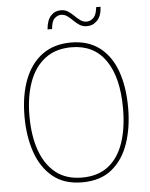

<svg xmlns="http://www.w3.org/2000/svg" viewBox="-60 -947 785 1006"><g transform="rotate(-5 332.5 -444.0)"><path d="M605 -358Q605 -255 576.5 -171.5Q548 -88 488 -39Q428 10 332 10Q237 10 177 -39.5Q117 -89 88.5 -172.5Q60 -256 60 -359Q60 -471 92 -553.5Q124 -636 185.5 -680.5Q247 -725 336 -725Q425 -725 485 -680Q545 -635 575 -552.5Q605 -470 605 -358ZM86 -359Q86 -256 113.5 -178.5Q141 -101 195.5 -58Q250 -15 333 -15Q417 -15 471 -57Q525 -99 551.5 -176Q578 -253 578 -358Q578 -521 516 -610.5Q454 -700 336 -700Q252 -700 196.5 -657Q141 -614 113.5 -537.5Q86 -461 86 -359ZM507 -898Q505 -851 482.5 -827Q460 -803 428 -803Q405 -803 388.5 -814Q372 -825 358 -839Q344 -853 329.5 -863.5Q315 -874 297 -874Q279 -874 263 -859.5Q247 -845 244 -804H220Q224 -852 245 -875Q266 -898 298 -898Q320 -898 336.5 -887Q353 -876 367 -862Q381 -848 395.5 -837.5Q410 -827 428 -827Q448 -827 464 -842.5Q480 -858 484 -898Z"/></g></svg>

Font: Noto Sans Thai SemCond Thin
Style: Regular
Weight: 100
Width: 4
Designer: Monotype Design Team
Foundry: Monotype Imaging Inc.
Version: Version 2.002; ttfautohint (v1.8.4.7-5d5b)